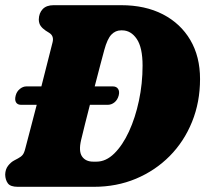

<svg xmlns="http://www.w3.org/2000/svg" viewBox="-20 -720 791 740"><path d="M0 -47Q0.5 -67.5 11.2 -81.2Q22 -95 34.5 -101.5L49.5 -109.5Q61 -115.5 67.2 -123Q73.5 -130.5 78 -149.5Q86.5 -181.5 97.8 -225Q109 -268.5 121.5 -316H61.5Q47.5 -316 41.8 -325.5Q36 -335 40.5 -352Q44.5 -367.5 56.5 -377.2Q68.5 -387 82 -387H139.5Q165.5 -488.5 182.5 -556.5Q189 -581.5 169.5 -593.5L156 -602Q143.5 -610.5 136.8 -620Q130 -629.5 129.5 -644.5Q130 -669.5 144.5 -684.8Q159 -700 186.5 -700H447Q539.5 -700 607.8 -664.8Q676 -629.5 713.5 -565.8Q751 -502 751 -415.5Q751 -326.5 720.2 -250.5Q689.5 -174.5 634 -118.5Q578.5 -62.5 504 -31.2Q429.5 0 342 0H48.5Q20 0 10.2 -13.5Q0.5 -27 0 -47ZM352 -97Q388.5 -97 420.5 -128.5Q452.5 -160 477 -213Q501.5 -266 515.5 -332Q529.5 -398 529.5 -467Q529.5 -537 507 -570Q484.5 -603 450.5 -603H446.5Q425 -603 409.2 -586.5Q393.5 -570 382 -527.5Q377.5 -510.5 367.2 -472.2Q357 -434 345 -387H414.5Q429 -387 435.2 -377.2Q441.5 -367.5 437.5 -352Q433 -335 421.2 -325.5Q409.5 -316 395 -316H326.5Q316.5 -278 307.8 -242.5Q299 -207 292.5 -180Q282.5 -137 296.2 -117Q310 -97 339 -97Z"/></svg>

Font: Fraunces 144pt SuperSoft Black
Style: Italic
Weight: 900
Italic angle: -16°
Version: Version 1.000;[b76b70a41]